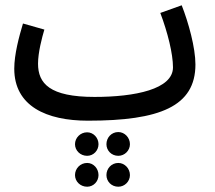

<svg xmlns="http://www.w3.org/2000/svg" viewBox="-20 -436 814 727"><path d="M313 21C585 21 720 -33 720 -192C720 -255 694 -350 668 -416L587 -387C615 -313 635 -232 635 -181C635 -98 491 -69 338 -69C168 -69 124 -120 124 -195C124 -237 139 -294 148 -324L67 -347C52 -297 34 -230 34 -176C34 -34 156 21 313 21ZM428 154C452 154 472 134 472 110C472 85 452 64 428 64C402 64 383 85 383 110C383 134 402 154 428 154ZM310 154C334 154 353 134 353 110C353 86 334 65 310 65C284 65 264 86 264 110C264 134 284 154 310 154ZM428 271C452 271 472 251 472 227C472 202 452 181 428 181C402 181 383 202 383 227C383 251 402 271 428 271ZM310 271C334 271 353 251 353 227C353 202 334 181 310 181C284 181 264 202 264 227C264 251 284 271 310 271Z"/></svg>

Font: Noto Sans Arabic UI XCn Md
Style: Regular
Weight: 500
Width: 2
Designer: Monotype Design Team, Nadine Chahine and Nizar Qandah
Foundry: Monotype Imaging Inc.
Version: Version 2.010